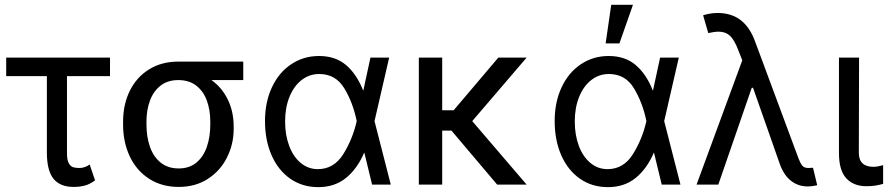

<svg xmlns="http://www.w3.org/2000/svg" viewBox="-20 -771 3709 802"><path d="M439.5 -453.1H259.8V-129.9Q259.8 -102.1 267.6 -88.6Q275.4 -75.2 286.1 -72.3Q296.9 -69.3 312.5 -69.3Q324.2 -69.3 335.7 -73.7Q347.2 -78.1 354.5 -84L377 -17.6Q355.5 -1.5 334.2 4.2Q313 9.8 287.1 9.8Q231 9.8 203.4 -24.4Q175.8 -58.6 175.8 -133.8V-453.1H5.9V-530.3H439.5Z M724.6 -513.7H996.1V-436.5H863.3Q907.2 -405.3 931.6 -355Q956.1 -304.7 956.1 -242.2V-232.4Q956.1 -168.9 928.2 -113.3Q900.4 -57.6 848.4 -23.9Q796.4 9.8 726.6 9.8Q655.8 9.8 603 -24.2Q550.3 -58.1 522.2 -117.4Q494.1 -176.8 494.1 -251V-262.7Q494.1 -334 522 -391.1Q549.8 -448.2 602.3 -481Q654.8 -513.7 724.6 -513.7ZM726.6 -67.4Q771 -67.4 800.5 -92Q830.1 -116.7 844.2 -158.2Q858.4 -199.7 858.4 -251V-262.7Q858.4 -311 844.2 -350.3Q830.1 -389.6 800 -413.1Q770 -436.5 724.6 -436.5Q680.2 -436.5 650.4 -413.1Q620.6 -389.6 606.2 -350.3Q591.8 -311 591.8 -262.7V-251Q591.8 -199.7 606.2 -158.2Q620.6 -116.7 650.9 -92Q681.2 -67.4 726.6 -67.4Z M1086.9 -265.6Q1086.9 -344.2 1115.7 -406Q1144.5 -467.8 1196 -502.4Q1247.6 -537.1 1312.5 -537.1Q1381.3 -537.1 1425.8 -499Q1470.2 -460.9 1497.1 -392.6H1497.6L1527.3 -530.3H1605.5L1544.4 -265.1L1612.3 0H1534.2L1502 -132.8H1501Q1472.7 -66.4 1425.3 -27.8Q1377.9 10.7 1309.6 10.7Q1243.2 10.7 1192.6 -24.4Q1142.1 -59.6 1114.5 -122.3Q1086.9 -185.1 1086.9 -265.6ZM1307.6 -64.5Q1374.5 -64.5 1413.6 -126.7Q1452.6 -189 1469.7 -263.7L1470.2 -265.1L1469.7 -266.6Q1454.6 -341.3 1418.5 -401.6Q1382.3 -461.9 1313.5 -461.9Q1272.5 -461.9 1240 -436.8Q1207.5 -411.6 1189.2 -366.5Q1170.9 -321.3 1170.9 -263.7Q1170.9 -207 1188 -161.6Q1205.1 -116.2 1236.3 -90.3Q1267.6 -64.5 1307.6 -64.5Z M1827.1 -310.5H1875L2061.5 -530.3H2179.7L1952.6 -265.1L2179.7 0H2056.6L1865.7 -225.6H1827.1V0H1729.5V-530.3H1827.1Z M2296.9 -265.6Q2296.9 -344.2 2325.7 -406Q2354.5 -467.8 2406 -502.4Q2457.5 -537.1 2522.5 -537.1Q2591.3 -537.1 2635.7 -499Q2680.2 -460.9 2707 -392.6H2707.5L2737.3 -530.3H2815.4L2754.4 -265.1L2822.3 0H2744.1L2711.9 -132.8H2710.9Q2682.6 -66.4 2635.3 -27.8Q2587.9 10.7 2519.5 10.7Q2453.1 10.7 2402.6 -24.4Q2352.1 -59.6 2324.5 -122.3Q2296.9 -185.1 2296.9 -265.6ZM2517.6 -64.5Q2584.5 -64.5 2623.5 -126.7Q2662.6 -189 2679.7 -263.7L2680.2 -265.1L2679.7 -266.6Q2664.6 -341.3 2628.4 -401.6Q2592.3 -461.9 2523.4 -461.9Q2482.4 -461.9 2450 -436.8Q2417.5 -411.6 2399.2 -366.5Q2380.9 -321.3 2380.9 -263.7Q2380.9 -207 2397.9 -161.6Q2415 -116.2 2446.3 -90.3Q2477.5 -64.5 2517.6 -64.5ZM2533.2 -751H2624L2567.4 -589.8H2509.8Z M3236.3 -88.9 3125.5 -404.3H3120.1L2980.5 0H2889.6L3080.6 -519L3063.5 -562.5Q3047.4 -604.5 3029.1 -621.6Q3010.7 -638.7 2982.4 -638.7Q2963.4 -638.7 2938.5 -632.8L2917 -707Q2926.3 -710.4 2942.6 -713.6Q2959 -716.8 2977.5 -716.8Q3034.7 -716.8 3073.7 -687Q3112.8 -657.2 3134.8 -595.7L3315.4 -109.4Q3322.8 -89.8 3330.8 -79.6Q3338.9 -69.3 3356.4 -69.3L3376 -70.3L3393.6 2.9Q3370.6 7.8 3354.5 7.8Q3313.5 7.8 3283.2 -16.4Q3252.9 -40.5 3236.3 -88.9Z M3568.4 -530.3 3567.4 -132.8Q3567.4 -74.2 3628.9 -74.2Q3645 -74.2 3668.9 -81.1V-2.9Q3652.8 1.5 3636.7 4.2Q3620.6 6.8 3598.6 6.8Q3545.9 6.8 3515.1 -26.1Q3484.4 -59.1 3484.4 -131.8V-530.3Z"/></svg>

Font: Pretendard JP
Style: Regular
Weight: 400
Designer: Base glyphs from Inter by Rasmus Andersson; Hangeul glyphs from Noto Sans CJK(Source Han Sans) by Jang Soo-young and Kan
Foundry: Kil Hyung-jin
Version: Version 1.309